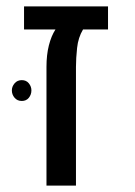

<svg xmlns="http://www.w3.org/2000/svg" viewBox="-20 -579 422 599"><path d="M125 0V-370Q125 -408 132.5 -437.5Q140 -467 153 -487H55V-559H317V-487H239Q224 -462 220.5 -429.5Q217 -397 217 -370V0ZM48 -329Q62 -329 70 -319Q78 -309 78 -297Q78 -284 70 -274Q62 -264 48 -264Q34 -264 25.5 -274Q17 -284 17 -297Q17 -309 25.5 -319Q34 -329 48 -329Z"/></svg>

Font: Assistant ExtraLight Medium
Style: Regular
Weight: 500
Version: Version 3.000